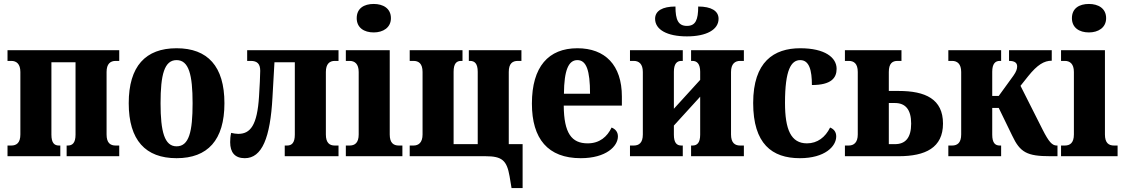

<svg xmlns="http://www.w3.org/2000/svg" viewBox="-20 -790 5691 971"><path d="M18 0H285V-54H278C255 -54 240 -67 240 -109V-475H362V-109C362 -67 346 -54 323 -54H317V0H583V-54H565C538 -54 519 -67 519 -110V-426C519 -467 538 -482 565 -482H583V-536H18V-482H37C63 -482 83 -467 83 -426V-110C83 -67 63 -54 37 -54H18Z M873 10C1030 10 1115 -81 1115 -268C1115 -455 1030 -546 873 -546C716 -546 631 -455 631 -268C631 -81 716 10 873 10ZM873 -50C812 -50 792 -124 792 -268C792 -412 811 -486 873 -486C935 -486 954 -412 954 -268C954 -124 936 -50 873 -50Z M1218 10C1305 10 1347 -93 1358 -298L1368 -475H1471V-109C1471 -67 1455 -54 1432 -54H1420V0H1692V-54H1673C1647 -54 1628 -67 1628 -110V-426C1628 -467 1647 -482 1673 -482H1692V-536H1230V-482H1248C1281 -482 1296 -467 1296 -432C1296 -417 1293 -341 1290 -303C1281 -156 1246 -113 1185 -113C1174 -113 1162 -115 1149 -118C1145 -101 1144 -85 1144 -71C1144 -19 1168 10 1218 10Z M1870 -626C1917 -626 1957 -650 1957 -698C1957 -748 1917 -770 1870 -770C1821 -770 1784 -748 1784 -698C1784 -650 1821 -626 1870 -626ZM1729 0H2015V-54H1997C1970 -54 1951 -67 1951 -110V-536H1729V-482H1748C1774 -482 1794 -467 1794 -426V-110C1794 -67 1774 -54 1748 -54H1729Z M2567 161H2623V-61H2553V-426C2553 -469 2572 -482 2599 -482H2617V-536H2351V-482H2357C2380 -482 2396 -469 2396 -427V-61H2274V-427C2274 -469 2289 -482 2312 -482H2319V-536H2052V-482H2071C2097 -482 2117 -469 2117 -426V-110C2117 -69 2097 -54 2071 -54H2052V0H2435C2519 0 2543 21 2557 101Z M2917 10C3046 10 3105 -51 3105 -100C3105 -122 3093 -137 3073 -145C3051 -99 3013 -65 2952 -65C2871 -65 2832 -116 2831 -256H3125V-302C3125 -461 3040 -546 2900 -546C2754 -546 2670 -453 2670 -266C2670 -88 2751 10 2917 10ZM2964 -316H2832C2833 -435 2855 -486 2900 -486C2945 -486 2964 -435 2964 -316Z M3454 -606C3553 -606 3614 -640 3614 -695C3614 -735 3577 -757 3511 -757C3511 -690 3498 -659 3454 -659C3410 -659 3396 -690 3396 -757C3330 -757 3293 -735 3293 -695C3293 -640 3354 -606 3454 -606ZM3166 0H3433V-54H3426C3403 -54 3388 -67 3388 -109V-155L3521 -301V-109C3521 -67 3505 -54 3482 -54H3475V0H3742V-54H3723C3697 -54 3677 -67 3677 -110V-426C3677 -467 3697 -482 3723 -482H3742V-536H3475V-482H3482C3505 -482 3521 -467 3521 -427V-386L3388 -240V-427C3388 -467 3403 -482 3426 -482H3433V-536H3166V-482H3185C3211 -482 3231 -467 3231 -426V-110C3231 -67 3211 -54 3185 -54H3166Z M4025 10C4152 10 4209 -50 4209 -100C4209 -122 4198 -137 4178 -145C4154 -96 4114 -65 4061 -65C3980 -65 3950 -135 3950 -270C3950 -437 3981 -486 4027 -486C4073 -486 4086 -434 4086 -360C4184 -360 4211 -396 4211 -442C4211 -499 4152 -546 4027 -546C3894 -546 3789 -478 3789 -269C3789 -63 3884 10 4025 10Z M4253 0H4525C4660 0 4749 -43 4749 -165C4749 -289 4660 -330 4525 -330H4475V-426C4475 -469 4493 -482 4519 -482H4539V-536H4253V-482H4272C4298 -482 4318 -469 4318 -426V-110C4318 -69 4298 -54 4272 -54H4253ZM4475 -61V-269H4506C4559 -269 4588 -236 4588 -165C4588 -93 4559 -61 4506 -61Z M4776 0H5043V-54H5036C5013 -54 4998 -67 4998 -109V-244H5031L5099 -104C5139 -19 5174 0 5292 0H5328V-54H5324C5301 -54 5284 -73 5253 -134L5141 -356L5180 -405C5226 -462 5260 -483 5299 -483V-536H5083V-482C5112 -482 5124 -472 5124 -454C5124 -442 5120 -428 5105 -407L5031 -305H4998V-427C4998 -467 5013 -482 5036 -482H5043V-536H4776V-482H4795C4821 -482 4841 -467 4841 -426V-110C4841 -67 4821 -54 4795 -54H4776Z M5487 -626C5534 -626 5574 -650 5574 -698C5574 -748 5534 -770 5487 -770C5438 -770 5401 -748 5401 -698C5401 -650 5438 -626 5487 -626ZM5346 0H5632V-54H5614C5587 -54 5568 -67 5568 -110V-536H5346V-482H5365C5391 -482 5411 -467 5411 -426V-110C5411 -67 5391 -54 5365 -54H5346Z"/></svg>

Font: Noto Serif Condensed ExtraBold
Style: Regular
Weight: 800
Width: 3
Designer: Monotype Design Team
Foundry: Monotype Imaging Inc.
Version: Version 2.013